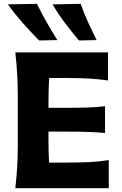

<svg xmlns="http://www.w3.org/2000/svg" viewBox="-20 -988 640 1008"><path d="M60.5 0Q67 -57.5 70.2 -111.5Q73.5 -165.5 73.5 -232.5V-474.5Q73.5 -543.5 70.2 -598.8Q67 -654 60.5 -713H547V-565.5Q500.5 -572.5 447.8 -575.5Q395 -578.5 324 -578.5H238Q234.5 -520.5 234.5 -448.5V-422H327.5Q393 -422 440 -423.5Q487 -425 531.5 -430.5V-290Q485 -294 438 -295.5Q391 -297 327.5 -297H234.5V-258.5Q234.5 -190 237.5 -134.5H335.5Q395 -134.5 448.2 -137Q501.5 -139.5 551 -147.5V0ZM185 -775.5Q140 -821.5 98.2 -868.8Q56.5 -916 21 -965L174 -968Q197 -920 224.2 -872.5Q251.5 -825 281 -777.5ZM394.5 -775.5Q355.5 -821.5 320 -868.8Q284.5 -916 256 -965L403.5 -968Q420 -920 441.8 -872.5Q463.5 -825 487.5 -777.5Z"/></svg>

Font: Commissioner Flair
Style: Bold
Weight: 700
Designer: Kostas Bartsokas
Foundry: Kostas Bartsokas
Version: Version 1.000; ttfautohint (v1.8.3)